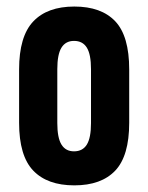

<svg xmlns="http://www.w3.org/2000/svg" viewBox="-20 -556 450 584"><path d="M38.1 -182.6V-344.7Q38.1 -445.3 81.1 -490.7Q124 -536.1 206.1 -536.1Q288.1 -536.1 330.6 -491.2Q373 -446.3 373 -344.7V-182.6Q373 -82 330.6 -37.1Q288.1 7.8 206.1 7.8Q124 7.8 81.1 -37.1Q38.1 -82 38.1 -182.6ZM256.8 -181.6V-345.7Q256.8 -390.6 244.1 -411.1Q231.4 -431.6 205.1 -431.6Q179.7 -431.6 167 -411.1Q154.3 -390.6 154.3 -345.7V-181.6Q154.3 -136.7 167 -116.2Q179.7 -95.7 205.1 -95.7Q231.4 -95.7 244.1 -116.2Q256.8 -136.7 256.8 -181.6Z"/></svg>

Font: Altinn-DIN Condensed
Style: DINCondensed-Bold
Weight: 700
Width: 3
Designer: Charles Nix
Foundry: Altinn
Version: Version 2.00